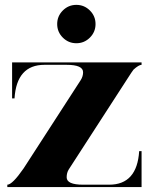

<svg xmlns="http://www.w3.org/2000/svg" viewBox="-20 -762 631 782"><path d="M235.8 -608.9Q212.9 -631.8 212.9 -664.1Q212.9 -696.3 235.8 -719.2Q258.8 -742.2 291 -742.2Q323.2 -742.2 346.2 -719.2Q369.1 -696.3 369.1 -664.1Q369.1 -631.8 346.2 -608.9Q323.2 -585.9 291 -585.9Q258.8 -585.9 235.8 -608.9ZM424.8 -9.8Q538.1 -9.8 546.9 -146.5H556.6V0H9.8V-9.8Q30.3 -9.8 76.2 -76.2L308.6 -435.5Q318.4 -450.7 318.4 -467.8Q318.4 -498 251 -498H161.1Q47.9 -498 39.1 -361.3H29.3V-507.8H556.6V-498Q545.4 -498 523.9 -478.5Q521.5 -476.6 492.7 -431.6L260.3 -72.3Q251.5 -58.6 251.5 -40Q251.5 -9.8 317.9 -9.8Z"/></svg>

Font: spinwerad
Style: Bold
Weight: 700
Width: 7
Version: Version 0.3